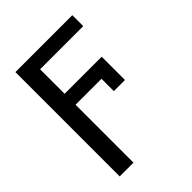

<svg xmlns="http://www.w3.org/2000/svg" viewBox="-209 -638 952 952"><g transform="rotate(-45 267.0 -162.0)"><path d="M424.7 -116.5H346.6V-203.1H164.8V203.1H68.2V-528.4H467.3V-451.7H164.8V-279.8H424.7Z"/></g></svg>

Font: Interface
Style: Regular
Weight: 400
Designer: Rasmus Andersson
Foundry: rsms
Version: Version 1.8